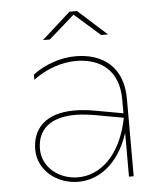

<svg xmlns="http://www.w3.org/2000/svg" viewBox="-52 -763 696 812"><g transform="rotate(-5 296.0 -357.0)"><path d="M463 0H483V-329C483 -469 392 -527 282 -527C220 -527 153 -505 100 -465V-443C156 -485 222 -507 282 -507C384 -507 463 -453 463 -328V-269L347 -290C314 -296 284 -299 258 -299C131 -299 78 -234 78 -148C78 -62 155 3 249 3C333 3 420 -54 463 -186ZM151 -607H180L289 -703L398 -607H427L305 -717H273ZM98 -149C98 -228 149 -280 259 -280C284 -280 311 -277 342 -272L463 -250C431 -87 339 -16 249 -16C167 -16 98 -72 98 -149Z"/></g></svg>

Font: Chess Sans Thin
Style: Regular
Weight: 100
Designer: Wolf Bōese
Foundry: Wolf Bōese
Version: Version 7.223;Glyphs 3.3 (3306)